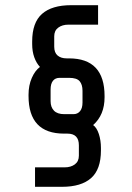

<svg xmlns="http://www.w3.org/2000/svg" viewBox="-20 -720 510 740"><path d="M134 -462Q120 -477 112 -499.5Q104 -522 104 -550V-560Q104 -633 142 -666.5Q180 -700 254 -700H358V-625H244Q220 -625 204.5 -613.5Q189 -602 189 -580V-540Q189 -517 202 -506Q215 -495 237 -495H246Q383 -495 383 -350V-345Q383 -277 339 -238Q353 -228 361 -203.5Q369 -179 369 -150V-140Q369 -67 331 -33.5Q293 0 219 0H115V-75H229Q253 -75 268.5 -86.5Q284 -98 284 -120V-160Q284 -205 240 -205H227Q90 -205 90 -350V-355Q90 -391 102.5 -419.5Q115 -448 134 -462ZM175 -375V-330Q175 -307 188 -293.5Q201 -280 228 -280H263Q279 -280 288.5 -291.5Q298 -303 298 -325V-370Q298 -394 287 -407Q276 -420 246 -420H210Q193 -420 184 -408.5Q175 -397 175 -375Z"/></svg>

Font: Share Tech
Style: Regular
Weight: 400
Designer: Ralph du Carrois
Foundry: Carrois Type Design
Version: Version 1.100